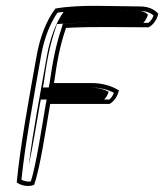

<svg xmlns="http://www.w3.org/2000/svg" viewBox="-20 -611 559 654"><path d="M105 -422C80 -282 49 -116 37 10C49 20 73 27 96 19C116 -34 137 -177 151 -257H353C367 -264 381 -283 385 -303C363 -317 331 -328 293 -328H164C174 -398 183 -453 205 -516C296 -521 393 -518 486 -518C501 -525 515 -544 519 -564C508 -578 486 -589 459 -589C364 -589 256 -597 169 -582C138 -542 116 -484 105 -422ZM120 -422C130 -479 151 -533 176 -568C260 -581 363 -574 456 -574C476 -574 494 -567 503 -558C499 -546 491 -537 485 -533C392 -533 298 -536 207 -531L194 -530L191 -519C169 -454 159 -398 149 -328L146 -313H290C321 -313 349 -305 368 -295C364 -284 358 -276 352 -272H139L136 -257C123 -181 103 -48 85 7C73 9 60 5 53 1C66 -124 96 -285 120 -422ZM140 -422C119 -302 92 -164 78 -48C92 -112 106 -201 116 -257L119 -272H335C341 -278 347 -288 350 -298C333 -308 309 -313 290 -313H126L129 -328C139 -398 148 -453 170 -517L174 -529L204 -531C293 -536 381 -533 468 -533C474 -539 481 -550 484 -561C475 -571 460 -574 456 -574C364 -574 269 -580 197 -571C170 -534 150 -479 140 -422Z"/></svg>

Font: Snowfall
Style: EcoObl
Weight: 400
Designer: Jasper
Foundry: Cannot Into Space Fonts
Version: Version 0.9